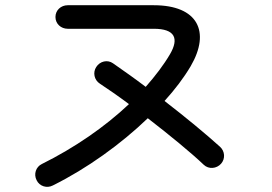

<svg xmlns="http://www.w3.org/2000/svg" viewBox="-20 -710 1040 734"><path d="M182 -1C313 -66 442 -159 545 -258C629 -193 712 -125 759 -80C778 -62 808 -65 825 -84C842 -103 840 -132 821 -149C769 -196 692 -260 609 -324C649 -368 683 -413 709 -457C786 -589 736 -690 568 -690H239C213 -690 192 -671 192 -645C192 -619 213 -600 239 -600H568C649 -600 665 -563 630 -503C606 -462 574 -420 537 -378C495 -410 452 -440 412 -468C391 -483 362 -476 348 -454C334 -433 340 -404 362 -390C394 -369 433 -342 473 -312C381 -225 265 -145 140 -83C117 -72 108 -44 120 -21C131 2 159 11 182 -1Z"/></svg>

Font: 寒蝉半圆体
Style: Regular
Weight: 400
Designer: Yoshimichi Ohira & Warren
Foundry: ChillType
Version: Version 1.800;Glyphs 3.1.1 (3135)